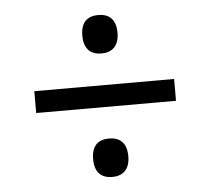

<svg xmlns="http://www.w3.org/2000/svg" viewBox="-42 -651 644 587"><g transform="rotate(-5 279.5 -357.5)"><path d="M280 -488C310 -488 334 -504 334 -547C334 -591 310 -606 280 -606C249 -606 226 -591 226 -547C226 -504 249 -488 280 -488ZM65 -324H494V-391H65ZM280 -109C310 -109 334 -125 334 -168C334 -212 310 -227 280 -227C249 -227 226 -212 226 -168C226 -125 249 -109 280 -109Z"/></g></svg>

Font: Noto Serif SemiBold
Style: Regular
Weight: 600
Designer: Monotype Design Team
Foundry: Monotype Imaging Inc.
Version: Version 2.013